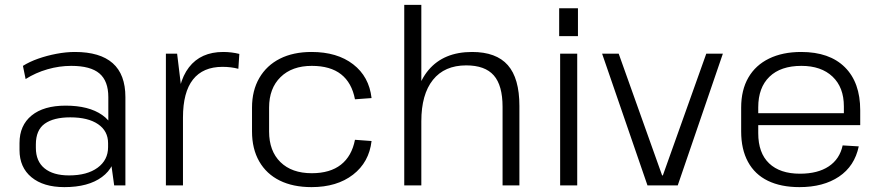

<svg xmlns="http://www.w3.org/2000/svg" viewBox="-20 -760 3615 787"><path d="M424 -174V-362Q424 -428 387.5 -459Q351 -490 272 -490Q223 -490 174.5 -476Q126 -462 85 -436L74 -490Q101 -507 136.5 -519.5Q172 -532 211.5 -539.5Q251 -547 287 -547Q390 -547 442 -501Q494 -455 494 -362V0H448ZM244 7Q158 7 109 -33.5Q60 -74 60 -145V-174Q60 -246 109.5 -286.5Q159 -327 249 -327Q344 -327 399 -288.5Q454 -250 454 -179V-148Q454 -76 398 -34.5Q342 7 244 7ZM263 -41Q337 -41 380 -72.5Q423 -104 423 -157V-173Q423 -223 382 -251Q341 -279 268 -279Q200 -279 163.5 -253Q127 -227 127 -168V-154Q127 -99 162.5 -70Q198 -41 263 -41Z M660 -540H706L730 -342V0H660ZM706 -299Q706 -421 754.5 -484Q803 -547 895 -547Q912 -547 928.5 -545Q945 -543 961 -539L957 -478Q927 -486 892 -486Q812 -486 771 -434Q730 -382 730 -278Z M1257 7Q1181 7 1126.5 -20Q1072 -47 1042.5 -98.5Q1013 -150 1013 -221V-319Q1013 -389 1043 -440.5Q1073 -492 1127.5 -519.5Q1182 -547 1257 -547Q1362 -547 1427.5 -496.5Q1493 -446 1503 -358L1435 -353Q1422 -421 1378 -455.5Q1334 -490 1258 -490Q1177 -490 1130 -444Q1083 -398 1083 -319V-221Q1083 -141 1129.5 -95.5Q1176 -50 1258 -50Q1333 -50 1377.5 -85Q1422 -120 1435 -187L1503 -182Q1493 -95 1427 -44Q1361 7 1257 7Z M2040 -322Q2040 -410 2004 -451Q1968 -492 1891 -492Q1802 -492 1754.5 -432.5Q1707 -373 1707 -263L1673 -199L1674 -260Q1674 -399 1736.5 -473Q1799 -547 1915 -547Q2014 -547 2061.5 -493Q2109 -439 2109 -326V0H2040ZM1637 -740H1707V-357V0H1637Z M2346 -540V0H2276V-540ZM2349 -726V-612H2272V-726Z M2448 -540H2516L2694 -41H2697L2875 -540H2943L2758 0H2634Z M3257 7Q3181 7 3127.5 -19Q3074 -45 3046 -96.5Q3018 -148 3018 -221V-319Q3018 -391 3047.5 -442Q3077 -493 3132.5 -520Q3188 -547 3264 -547Q3380 -547 3443 -484.5Q3506 -422 3506 -308V-247H3074V-296H3451L3439 -276V-324Q3439 -402 3392.5 -446Q3346 -490 3265 -490Q3180 -490 3134 -445.5Q3088 -401 3088 -320V-214Q3088 -133 3132.5 -90.5Q3177 -48 3259 -48Q3332 -48 3377 -78Q3422 -108 3434 -164L3500 -160Q3483 -79 3419 -36Q3355 7 3257 7Z"/></svg>

Font: Pathway Extreme 28pt Light
Style: Regular
Weight: 300
Designer: Eduardo Rodriguez Tunni
Foundry: Eduardo Rodriguez Tunni
Version: Version 1.001;gftools[0.9.26]